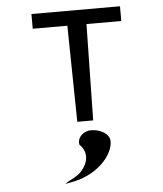

<svg xmlns="http://www.w3.org/2000/svg" viewBox="-59 -632 848 1000"><g transform="rotate(-5 364.5 -131.5)"><path d="M399 50C363 50 327 78 332 116V118L333 120C380 166 366 226 316 272C301 283 283 294 263 303L241 317L268 312C411 289 496 188 496 116C496 79 450 50 399 50ZM143 -503H324L332 0H415L424 -503H606V-580H143Z"/></g></svg>

Font: Charger Monospace
Style: Regular
Weight: 400
Designer: Jasper
Foundry: Cannot Into Space Fonts
Version: Version 0.980